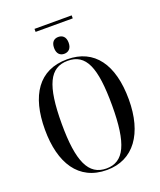

<svg xmlns="http://www.w3.org/2000/svg" viewBox="-174 -1081 1002 1199"><g transform="rotate(-20 327.0 -481.5)"><path d="M202 -953H449V-973H202ZM324 -763C350 -763 373 -779 373 -819C373 -860 350 -875 324 -875C298 -875 276 -860 276 -819C276 -779 298 -763 324 -763ZM327 10C505 10 605 -133 605 -358C605 -590 509 -725 328 -725C139 -725 48 -585 48 -359C48 -137 139 10 327 10ZM327 0C209 0 159 -106 159 -358C159 -613 208 -715 328 -715C449 -715 494 -613 494 -358C494 -104 444 0 327 0Z"/></g></svg>

Font: Noto Serif Display Condensed Medium
Style: Regular
Weight: 500
Width: 3
Designer: Monotype Design Team
Foundry: Monotype Imaging Inc.
Version: Version 2.009